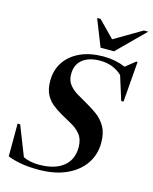

<svg xmlns="http://www.w3.org/2000/svg" viewBox="-136 -1024 893 1124"><g transform="rotate(15 310.0 -461.5)"><path d="M522.5 -234.5Q522.5 -163.5 484.5 -107.8Q446.5 -52 375.8 -20Q305 12 206 12Q149 12 103.5 4.2Q58 -3.5 20 -18.5L20.5 -217H36L107 -36.5Q128.5 -26.5 151.5 -21.8Q174.5 -17 202.5 -17Q297 -17 349.2 -58.2Q401.5 -99.5 401.5 -175Q401.5 -223 378.5 -251.8Q355.5 -280.5 321.8 -299Q288 -317.5 255.5 -336Q223.5 -354 197.2 -375.8Q171 -397.5 155.5 -429.2Q140 -461 140 -508.5Q140 -574.5 172.8 -623.5Q205.5 -672.5 265.2 -699.8Q325 -727 406 -727Q477.5 -727 539 -701L597.5 -747.5H605.5L586 -502H572L526.5 -647Q501.5 -671 468 -684.5Q434.5 -698 392.5 -698Q325.5 -698 286.8 -667.2Q248 -636.5 248 -578.5Q248 -540.5 267.2 -515.8Q286.5 -491 317 -472.5Q347.5 -454 381 -435.5Q414.5 -417 447.2 -392.8Q480 -368.5 501.2 -331Q522.5 -293.5 522.5 -234.5ZM620 -935 456 -772H374.5L310 -935H331L427 -837L593.5 -935Z"/></g></svg>

Font: Newsreader Display SemiBold
Style: Italic
Weight: 600
Italic angle: -17°
Designer: Hugues Gentile
Foundry: Production Type
Version: Version 1.001